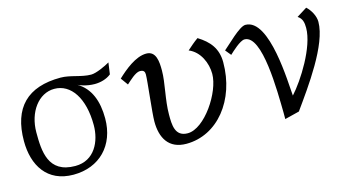

<svg xmlns="http://www.w3.org/2000/svg" viewBox="-62 -683 1657 917"><g transform="rotate(-15 767.0 -224.0)"><path d="M21 -201C21 -81 79 15 209 15C338 15 424 -73 424 -206C424 -291 399 -359 337 -395C344 -391 378 -377 419 -377C447 -377 478 -385 500 -403L508 -460C486 -447 439 -425 414 -425C365 -425 317 -449 268 -449C104 -449 21 -366 21 -201ZM89 -226C89 -326 147 -405 225 -405C307 -405 363 -323 363 -189C363 -110 324 -23 228 -23C93 -23 89 -134 89 -226Z M545 -370 571 -334C587 -348 620 -381 642 -381C662 -381 666 -371 666 -358C666 -326 647 -174 647 -130C647 -50 680 12 768 12C922 12 1038 -132 1038 -319C1038 -387 1004 -428 949 -462C929 -448 911 -432 893 -416C947 -394 973 -332 973 -279C973 -189 871 -35 787 -35C723 -35 723 -95 723 -144C723 -218 745 -294 745 -357C745 -400 742 -454 693 -454C640 -454 582 -405 545 -370Z M1061 -371 1084 -343C1099 -357 1142 -398 1164 -398C1252 -398 1252 -116 1254 -13V20L1326 2C1399 -100 1527 -275 1527 -388C1527 -417 1509 -449 1488 -468L1437 -436C1459 -422 1463 -401 1463 -375C1463 -281 1372 -138 1318 -79C1312 -138 1306 -464 1186 -464C1156 -464 1087 -392 1061 -371Z"/></g></svg>

Font: KpMath
Style: Sans
Weight: 400
Version: Version 0.64